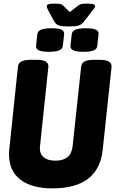

<svg xmlns="http://www.w3.org/2000/svg" viewBox="-20 -1032 636 1060"><path d="M270 8Q156 8 93 -40Q30 -88 30 -179Q30 -185 30 -191.5Q30 -198 31 -205L79 -664Q81 -684 99 -693Q117 -702 154 -702H180Q251 -702 247 -663L201 -226Q201 -220 200.5 -216.5Q200 -213 200 -211Q200 -180 222.5 -162.5Q245 -145 286 -145Q373 -145 381 -226L428 -664Q430 -684 447.5 -693Q465 -702 502 -702H528Q599 -702 596 -663L547 -205Q524 8 270 8ZM440 -746Q401 -746 384.5 -754Q368 -762 369 -779L376 -843Q378 -860 396 -868Q414 -876 454 -876Q493 -876 509.5 -868Q526 -860 524 -843L517 -779Q516 -762 498 -754Q480 -746 440 -746ZM250 -746Q211 -746 194.5 -754Q178 -762 179 -779L186 -843Q188 -860 206.5 -868Q225 -876 264 -876Q303 -876 319.5 -868Q336 -860 334 -843L327 -779Q325 -762 307 -754Q289 -746 250 -746ZM462 -1012Q505 -1012 505 -999Q505 -995 502.5 -989.5Q500 -984 490 -973L446 -916Q431 -896 414 -891Q397 -886 360 -886Q324 -886 306.5 -891Q289 -896 278 -916L247 -973Q238 -990 238 -996Q238 -1005 247 -1008.5Q256 -1012 279 -1012Q296 -1012 309 -1010.5Q322 -1009 331 -999L365 -965L406 -997Q419 -1008 430.5 -1010Q442 -1012 462 -1012Z"/></svg>

Font: Asap Condensed Condensed ExtraBold
Style: Italic
Weight: 800
Width: 3
Italic angle: -6°
Designer: Pablo Cosgaya
Foundry: Omnibus-Type
Version: Version 3.001; ttfautohint (v1.8.4.7-5d5b)